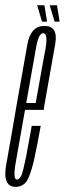

<svg xmlns="http://www.w3.org/2000/svg" viewBox="-42 -704 245 726"><path d="M17 2.5 22 -25Q5.5 -25 18.5 -95.5Q30.5 -166 55 -302Q84 -465 94 -522Q103.5 -578.5 121 -578.5Q140 -578.5 130.5 -522Q120 -467 93 -314.5H51.5L47 -288.5H123.5Q124.5 -295.5 125 -301.5Q155 -470.5 167 -538.5Q178.5 -606 126 -606Q74 -606 61.5 -536Q49.5 -466 20 -302Q-3 -166.5 -18.5 -81.5Q-33.5 2.5 17 2.5ZM22 -25 17 2.5Q42.5 2.5 57.5 -17Q71.5 -37 85.5 -93.5Q98 -150 112 -228H78Q66.5 -165 56.5 -110.5Q45.5 -57 39 -40.5Q30.5 -25 22 -25ZM164.5 -622H183.5L173.5 -684H146ZM117 -622H136L126 -684H98.5Z"/></svg>

Font: Anybody UltraCondensed ExtraLight
Style: Italic
Weight: 250
Width: 1
Italic angle: -10°
Version: Version 1.113;gftools[0.9.25]